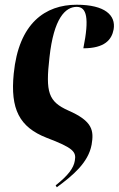

<svg xmlns="http://www.w3.org/2000/svg" viewBox="-20 -568 504 811"><path d="M38 -257C23 -107 62 -31 177 14C290 57 303 73 296 111C291 142 268 173 215 215L220 223C288 173 353 119 367 43C377 -16 372 -56 269 -101C184 -139 172 -178 189 -326C207 -491 256 -539 304 -539C346 -539 358 -492 332 -364C422 -364 452 -400 460 -444C470 -503 424 -548 304 -548C171 -548 59 -470 38 -257Z"/></svg>

Font: Noto Serif Display Condensed
Style: Bold Italic
Weight: 700
Width: 3
Italic angle: -12°
Designer: Monotype Design Team
Foundry: Monotype Imaging Inc.
Version: Version 2.009